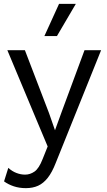

<svg xmlns="http://www.w3.org/2000/svg" viewBox="-20 -760 556 995"><path d="M504 -500 269 84Q250 133 227.5 161.5Q205 190 177.5 202.5Q150 215 114 215Q80 215 51.5 205.5Q23 196 1 180L23 110Q43 128 65.5 136.5Q88 145 110 145Q136 145 159 129Q182 113 201 64L227 -1L177 -120L18 -500H109L234 -174L265 -85L301 -184L418 -500ZM286 -740H373L275 -573H210Z"/></svg>

Font: Work Sans
Style: Regular
Weight: 400
Designer: Wei Huang
Foundry: Wei Huang
Version: Version 2.006; ttfautohint (v1.8.1.43-b0c9)